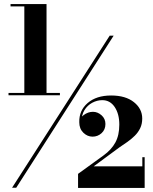

<svg xmlns="http://www.w3.org/2000/svg" viewBox="-20 -826 753 947"><path d="M39.5 100 521 -650H540.5L60 100ZM22 -356V-367.5H275.5V-356ZM365 101V31.5L491.5 -60Q529.5 -87.5 549 -123.2Q568.5 -159 568.5 -211.5Q568.5 -264 545.8 -298Q523 -332 484.5 -332Q459 -332 435 -319.2Q411 -306.5 396.2 -282.2Q381.5 -258 382.5 -223H371.5Q371.5 -242.5 392.8 -258.5Q414 -274.5 438.5 -274.5Q461.5 -274.5 480.8 -257.5Q500 -240.5 500 -214.5Q500 -186.5 481 -169.2Q462 -152 436.5 -152Q411 -152 391 -171.5Q371 -191 371 -223Q369.5 -281 412.5 -318Q455.5 -355 528 -355Q599.5 -355 640.5 -322.2Q681.5 -289.5 681.5 -241.5Q681.5 -214.5 671.5 -193.8Q661.5 -173 644.8 -156.5Q628 -140 608.5 -126.2Q589 -112.5 569.5 -99.5L442 -5.5H682V-50.5H693.5V101ZM100 -359.5V-794.5H32V-806H209.5V-359.5Z"/></svg>

Font: Bodoni Moda 11pt ExtraBold
Style: Regular
Weight: 800
Designer: Owen Earl
Foundry: indestructible type
Version: Version 2.004